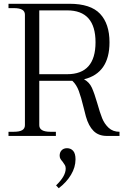

<svg xmlns="http://www.w3.org/2000/svg" viewBox="-20 -720 689 1017"><path d="M613 -22V0H546Q502 0 475.5 -26.5Q449 -53 435 -103L423 -150Q410 -204 397.5 -238Q385 -272 363 -292H348H188V-57Q188 -22 247 -22H276V0H25V-22H53Q83 -22 97.5 -30.5Q112 -39 112 -57V-642Q112 -660 97.5 -668.5Q83 -677 53 -677H25V-700H348Q460 -700 510 -647Q560 -594 560 -496Q560 -333 425 -300Q453 -285 466.5 -255.5Q480 -226 495 -174Q509 -124 521 -94Q533 -64 555.5 -43Q578 -22 613 -22ZM486 -496Q486 -665 336 -665H188V-327H336Q486 -327 486 -496ZM380 124Q380 166 356 206Q332 246 291 277L277 262Q328 213 328 173Q328 162 324 155Q320 148 312 137Q304 128 300 121Q296 114 296 104Q296 87 306.5 76Q317 65 335 65Q355 65 367.5 79Q380 93 380 124Z"/></svg>

Font: Taviraj Light
Style: Regular
Weight: 300
Designer: Katatrad Team
Foundry: CadsonDemak
Version: Version 1.001